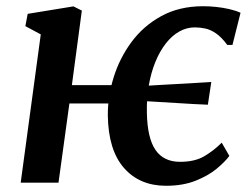

<svg xmlns="http://www.w3.org/2000/svg" viewBox="-20 -587 808 617"><path d="M46.5 0 111 -476.5 61.5 -503 69 -542.5 216 -566.5 243 -553 211 -313.5H376.5L368.5 -254.5H203L168 0ZM513.5 10Q428.5 10 378.2 -47.5Q328 -105 326.5 -216Q326 -276 345 -337.8Q364 -399.5 402.2 -451.5Q440.5 -503.5 498.2 -535.2Q556 -567 633 -567Q652.5 -567 674.2 -564.8Q696 -562.5 716.8 -557.8Q737.5 -553 753 -546L727 -442.5H710.5Q691.5 -468 673.8 -480Q656 -492 639 -495.5Q622 -499 606 -499Q579.5 -499 555.8 -485.5Q532 -472 512.8 -447.2Q493.5 -422.5 479.5 -388.5Q465.5 -354.5 458.2 -313Q451 -271.5 452 -224.5Q453.5 -143 479.8 -105Q506 -67 558.5 -67Q606 -67 636.5 -85Q667 -103 692.5 -128.5L717 -86Q704 -68 676.8 -45.2Q649.5 -22.5 608.5 -6.2Q567.5 10 513.5 10ZM648 -250.5Q599 -252.5 546.5 -256Q494 -259.5 430 -263L434.5 -310.5Q475 -313 512 -315Q549 -317 585 -319Q621 -321 659 -323.5Z"/></svg>

Font: Merriweather 20pt SemiBold
Style: Italic
Weight: 600
Italic angle: -7.8°
Version: Version 2.101